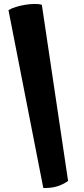

<svg xmlns="http://www.w3.org/2000/svg" viewBox="-20 -835 425 972"><path d="M191.9 -810.5C155.8 -823.2 61 -807.6 22.9 -783.7L199.2 116.7C249.5 118.2 287.6 106.9 324.7 81.1Z"/></svg>

Font: Fruktur
Style: Regular
Weight: 400
Designer: Viktoriya Grabowska
Foundry: Viktoriya Grabowska
Version: Version 1.002